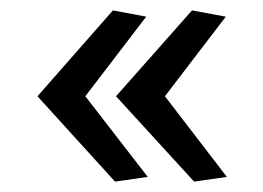

<svg xmlns="http://www.w3.org/2000/svg" viewBox="-20 -520 506 369"><path d="M52 -335 197 -500 261 -488 144 -335 264 -180 201 -171ZM203 -335 349 -500 414 -488 297 -335 416 -180 353 -171Z"/></svg>

Font: Rosario Medium
Style: Regular
Weight: 500
Version: Version 1.201